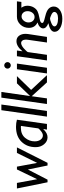

<svg xmlns="http://www.w3.org/2000/svg" viewBox="940 -1662 952 2873"><g transform="rotate(-90 1416.5 -226.0)"><path d="M647 -449.2 416 8.8H376L315.9 -285.2L164.1 8.8H125L32.2 -449.2H115.2L170.9 -147L316.9 -449.2H358.9L415 -147L564 -449.2Z M1061 -449.2 998 0H913.1L921.4 -51.8L919.4 -54.2Q860.4 8.8 798.3 8.8Q736.8 8.8 693.6 -43.2Q650.4 -95.2 650.4 -168.9Q650.4 -296.9 730.7 -379.9Q811 -462.9 955.1 -462.9Q1013.7 -462.9 1061 -449.2ZM931.2 -129.9 968.3 -389.2Q954.6 -390.1 941.9 -390.1Q841.8 -390.1 789.6 -326.4Q737.3 -262.7 737.3 -184.1Q737.3 -129.9 762.5 -95.5Q787.6 -61 826.2 -61Q856.9 -61 893.6 -91.6Q930.2 -122.1 931.2 -129.9Z M1288.6 -682.1 1192.4 0H1107.4L1203.6 -682.1Z M1476.6 -682.1 1415 -252 1605.5 -449.2H1713.4L1507.3 -236.8L1727.5 0H1619.6L1412.6 -228L1380.4 0H1296.4L1391.6 -682.1Z M1825.7 -589.8Q1825.7 -610.4 1840.1 -624.8Q1854.5 -639.2 1874.5 -639.2Q1894.5 -639.2 1908.9 -624.8Q1923.3 -610.4 1923.3 -589.8Q1923.3 -569.8 1908.9 -555.4Q1894.5 -541 1874.5 -541Q1854.5 -541 1840.1 -555.4Q1825.7 -569.8 1825.7 -589.8ZM1901.4 -449.2 1838.4 0H1753.4L1816.4 -449.2Z M2096.7 -449.2 2085.4 -370.1 2087.4 -368.2Q2159.2 -456.1 2236.3 -456.1Q2288.6 -456.1 2317.4 -417.7Q2346.2 -379.4 2346.2 -318.8Q2346.2 -301.8 2343.3 -283.2L2300.3 0H2216.3L2257.3 -286.1Q2259.8 -301.3 2259.8 -314Q2259.8 -349.1 2245.1 -367.7Q2230.5 -386.2 2208.5 -386.2Q2195.8 -386.2 2179.9 -379.9Q2164.1 -373.5 2146 -360.4Q2127.9 -347.2 2101.3 -320.3Q2074.7 -293.5 2073.2 -286.1L2032.2 0H1948.2L2011.2 -449.2Z M2832.5 -449.2 2823.7 -382.8H2736.8Q2766.6 -340.8 2766.6 -293.9Q2766.6 -240.2 2742.4 -199.2Q2718.3 -158.2 2683.3 -141.4Q2648.4 -124.5 2593.3 -114.5Q2538.1 -104.5 2523.4 -94.5Q2508.8 -84.5 2508.8 -70.8Q2508.8 -60.5 2521.5 -52Q2534.2 -43.5 2613 -24.4Q2691.9 -5.4 2723.4 26.6Q2754.9 58.6 2754.9 102.1Q2754.9 156.7 2703.1 193.4Q2651.4 230 2571.8 230Q2486.3 230 2431.4 196.8Q2376.5 163.6 2376.5 113.8Q2376.5 48.8 2505.9 21Q2427.7 -7.8 2427.7 -58.1Q2427.7 -84 2451.7 -106.7Q2475.6 -129.4 2516.6 -141.1Q2435.5 -179.7 2435.5 -270Q2435.5 -345.7 2484.6 -397.5Q2533.7 -449.2 2602.5 -449.2ZM2597.7 -185.1Q2636.2 -185.1 2660.9 -216.6Q2685.5 -248 2685.5 -290Q2685.5 -329.6 2662.8 -354.7Q2640.1 -379.9 2605.5 -379.9Q2571.3 -379.9 2543.9 -348.1Q2516.6 -316.4 2516.6 -275.9Q2516.6 -236.3 2539.6 -210.7Q2562.5 -185.1 2597.7 -185.1ZM2578.6 166Q2622.1 166 2647.9 150.4Q2673.8 134.8 2673.8 109.9Q2673.8 85.4 2631.3 65.7Q2588.9 45.9 2573.7 45.9Q2554.7 45.9 2506.1 66.2Q2457.5 86.4 2457.5 111.8Q2457.5 136.7 2490 151.4Q2522.5 166 2578.6 166Z"/></g></svg>

Font: Myanmar Pyu Pro
Style: Regular
Weight: 400
Designer: Khon Soe Zaw Thu
Foundry: PaOh Unicode
Version: Version 2.00 April 29, 2017